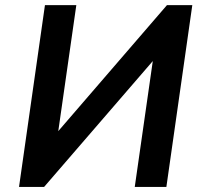

<svg xmlns="http://www.w3.org/2000/svg" viewBox="-20 -739 780 759"><path d="M154.3 0 584 -497.6 512.7 0H637.7L740.2 -718.8H640.1L210.4 -220.7L281.7 -718.8H157.7L55.2 0Z"/></svg>

Font: Winston SemiBold
Style: Italic
Weight: 600
Italic angle: -8.13011°
Designer: Vernon Adams, Kim Jin-seong, David Berlow, Cristiano Sobral
Foundry: The Winston Project Authors
Version: Version 3.004